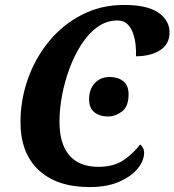

<svg xmlns="http://www.w3.org/2000/svg" viewBox="-20 -748 707 778"><path d="M343 10Q210 10 136.5 -59Q63 -128 63 -253Q63 -343 93 -428Q123 -513 178.5 -580.5Q234 -648 311.5 -688Q389 -728 483 -728Q576 -728 621.5 -697Q667 -666 667 -616Q667 -569 628.5 -544.5Q590 -520 531 -520Q532 -541 529.5 -566Q527 -591 519 -613.5Q511 -636 496 -650.5Q481 -665 456 -665Q412 -665 375.5 -639Q339 -613 310.5 -569Q282 -525 262 -471.5Q242 -418 231.5 -361.5Q221 -305 221 -255Q221 -165 261 -118.5Q301 -72 379 -72Q443 -72 483.5 -101Q524 -130 548 -163Q553 -159 558.5 -150Q564 -141 564 -130Q564 -97 538 -65Q512 -33 463 -11.5Q414 10 343 10ZM417 -276Q384 -276 362.5 -293Q341 -310 341 -346Q341 -386 364 -411Q387 -436 425 -436Q458 -436 479.5 -419Q501 -402 501 -366Q501 -316 474 -296Q447 -276 417 -276Z"/></svg>

Font: Noto Serif SemiCondensed
Style: Bold Italic
Weight: 700
Width: 4
Italic angle: -12°
Designer: Monotype Design Team
Foundry: Monotype Imaging Inc.
Version: Version 2.014